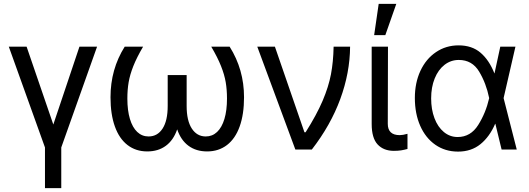

<svg xmlns="http://www.w3.org/2000/svg" viewBox="-20 -771 2727 990"><path d="M117.2 -530.3 254.9 -128.9 389.6 -530.3H480.5L295.9 -10.7V199.2H211.9V-10.7L25.4 -530.3Z M636.7 -262.7Q636.7 -201.7 649.9 -157.7Q663.1 -113.8 687.7 -90.6Q712.4 -67.4 746.1 -67.4Q792 -67.4 818.4 -108.2Q844.7 -148.9 844.7 -224.6V-383.8H942.4V-224.6Q942.4 -148.9 969 -108.2Q995.6 -67.4 1041 -67.4Q1074.7 -67.4 1099.4 -90.6Q1124 -113.8 1137.2 -157.7Q1150.4 -201.7 1150.4 -262.7Q1150.4 -308.6 1143.8 -347.4Q1137.2 -386.2 1119.6 -430.4Q1102.1 -474.6 1069.3 -530.3H1164.1Q1238.3 -412.6 1238.3 -269.5Q1238.3 -181.6 1215.8 -118.9Q1193.4 -56.2 1150.4 -23.2Q1107.4 9.8 1047.9 9.8Q991.2 9.8 951.9 -19.3Q912.6 -48.3 893.6 -104Q874.5 -48.3 835.2 -19.3Q795.9 9.8 739.3 9.8Q680.2 9.8 637.5 -23.2Q594.7 -56.2 572.3 -118.9Q549.8 -181.6 549.8 -269.5Q549.8 -414.1 623 -530.3H717.8Q685.1 -474.6 667.5 -430.2Q649.9 -385.7 643.3 -346.9Q636.7 -308.1 636.7 -262.7Z M1306.6 -530.3H1397.5L1549.8 -88.9H1555.7Q1612.8 -179.2 1643.6 -251.5Q1674.3 -323.7 1686.5 -387.9Q1698.7 -452.1 1700.2 -530.3H1785.2Q1784.2 -395.5 1734.6 -260.5Q1685.1 -125.5 1587.9 0H1502.9Z M1980.5 -530.3 1979.5 -132.8Q1979.5 -74.2 2041 -74.2Q2057.1 -74.2 2081.1 -81.1V-2.9Q2064.9 1.5 2048.8 4.2Q2032.7 6.8 2010.7 6.8Q1958 6.8 1927.2 -26.1Q1896.5 -59.1 1896.5 -131.8V-530.3ZM1932.6 -751H2023.4L1966.8 -589.8H1909.2Z M2119.1 -265.6Q2119.1 -344.2 2147.9 -406Q2176.8 -467.8 2228.3 -502.4Q2279.8 -537.1 2344.7 -537.1Q2413.6 -537.1 2458 -499Q2502.4 -460.9 2529.3 -392.6H2529.8L2559.6 -530.3H2637.7L2576.7 -265.1L2644.5 0H2566.4L2534.2 -132.8H2533.2Q2504.9 -66.4 2457.5 -27.8Q2410.2 10.7 2341.8 10.7Q2275.4 10.7 2224.9 -24.4Q2174.3 -59.6 2146.7 -122.3Q2119.1 -185.1 2119.1 -265.6ZM2339.8 -64.5Q2406.7 -64.5 2445.8 -126.7Q2484.9 -189 2502 -263.7L2502.4 -265.1L2502 -266.6Q2486.8 -341.3 2450.7 -401.6Q2414.6 -461.9 2345.7 -461.9Q2304.7 -461.9 2272.2 -436.8Q2239.7 -411.6 2221.4 -366.5Q2203.1 -321.3 2203.1 -263.7Q2203.1 -207 2220.2 -161.6Q2237.3 -116.2 2268.6 -90.3Q2299.8 -64.5 2339.8 -64.5Z"/></svg>

Font: Pretendard Std
Style: Regular
Weight: 400
Designer: Base glyphs from Inter by Rasmus Andersson; Hangeul glyphs from Noto Sans CJK(Source Han Sans) by Jang Soo-young and Kan
Foundry: Kil Hyung-jin
Version: Version 1.309